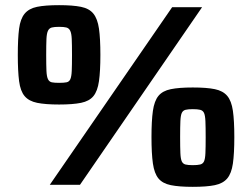

<svg xmlns="http://www.w3.org/2000/svg" viewBox="-20 -716 977 744"><path d="M173 0 647 -688H763L290 0ZM209 -311Q156 -311 124 -317.5Q92 -324 75.5 -343.5Q59 -363 54 -401.5Q49 -440 49 -503Q49 -567 54 -605Q59 -643 75.5 -663Q92 -683 123.5 -689.5Q155 -696 209 -696Q262 -696 294 -689.5Q326 -683 342 -663Q358 -643 363.5 -605Q369 -567 369 -503Q369 -440 363.5 -401.5Q358 -363 342 -343.5Q326 -324 294 -317.5Q262 -311 209 -311ZM209 -395Q227 -395 237.5 -397Q248 -399 252.5 -409Q257 -419 258 -441Q259 -463 259 -503Q259 -543 258 -565Q257 -587 252 -597Q247 -607 237 -609.5Q227 -612 209 -612Q191 -612 181 -609.5Q171 -607 166 -597Q161 -587 160 -565Q159 -543 159 -503Q159 -463 160 -441Q161 -419 166 -409Q171 -399 181 -397Q191 -395 209 -395ZM727 8Q674 8 642 1.5Q610 -5 594 -24.5Q578 -44 572.5 -82.5Q567 -121 567 -185Q567 -248 572.5 -286.5Q578 -325 594 -344.5Q610 -364 642 -370.5Q674 -377 727 -377Q781 -377 812.5 -370.5Q844 -364 860.5 -344.5Q877 -325 882.5 -286.5Q888 -248 888 -185Q888 -121 882.5 -82.5Q877 -44 860.5 -24.5Q844 -5 812.5 1.5Q781 8 727 8ZM727 -76Q745 -76 755.5 -78.5Q766 -81 770.5 -90.5Q775 -100 776 -122.5Q777 -145 777 -184Q777 -224 776 -246.5Q775 -269 770.5 -278.5Q766 -288 755.5 -290.5Q745 -293 727 -293Q709 -293 699 -290.5Q689 -288 684.5 -278.5Q680 -269 679 -246.5Q678 -224 678 -185Q678 -145 679 -122.5Q680 -100 684.5 -90.5Q689 -81 699 -78.5Q709 -76 727 -76Z"/></svg>

Font: Saira SemiExpanded ExtraBold
Style: Regular
Weight: 800
Width: 6
Designer: Hector Gatti with collaboration of the Omnibus-Type team
Foundry: Omnibus-Type
Version: Version 1.101